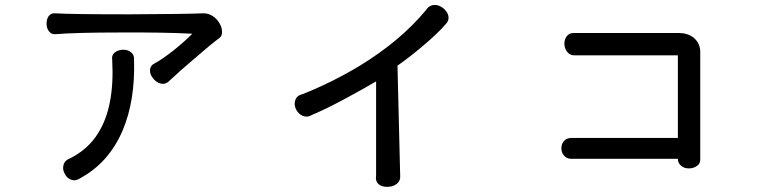

<svg xmlns="http://www.w3.org/2000/svg" viewBox="-20 -759 3040 763"><path d="M425.8 -522.5Q436.5 -334 369.1 -228.5Q330.1 -166 258.8 -129.9Q237.3 -122.1 232.4 -103.5Q227.5 -85.9 237.3 -68.4Q246.1 -50.8 262.7 -44.9Q280.3 -38.1 298.8 -50.8Q412.1 -112.3 466.8 -239.3Q517.6 -358.4 512.7 -520.5Q514.6 -541 500 -551.8Q488.3 -561.5 468.8 -561.5Q449.2 -560.5 436.5 -550.8Q422.9 -540 425.8 -522.5ZM200.2 -706.1Q182.6 -708 172.9 -694.3Q165 -682.6 165 -665Q165 -647.5 173.8 -635.7Q183.6 -622.1 198.2 -623Q279.3 -629.9 458 -629.9Q631.8 -630.9 744.1 -625Q717.8 -597.7 670.9 -559.6Q622.1 -521.5 595.7 -507.8Q577.1 -499 576.2 -480.5Q575.2 -463.9 587.9 -448.2Q599.6 -432.6 616.2 -427.7Q634.8 -421.9 648.4 -433.6Q694.3 -476.6 746.1 -520.5Q816.4 -582 852.5 -608.4Q863.3 -616.2 862.3 -633.8Q862.3 -649.4 852.5 -666Q841.8 -684.6 825.2 -695.3Q806.6 -707 786.1 -706.1Q717.8 -703.1 496.1 -702.1Q258.8 -702.1 200.2 -706.1Z M1182.6 -384.8Q1159.2 -379.9 1153.3 -360.4Q1147.5 -343.8 1156.2 -325.2Q1165 -306.6 1182.6 -298.8Q1201.2 -291 1220.7 -302.7Q1272.5 -324.2 1354.5 -368.2Q1424.8 -406.2 1474.6 -435.5V-60.5Q1470.7 -39.1 1485.4 -26.4Q1499 -15.6 1520.5 -16.6Q1542 -16.6 1556.6 -28.3Q1572.3 -41 1570.3 -60.5L1559.6 -498Q1612.3 -535.2 1661.1 -577.1Q1720.7 -627 1752 -664.1Q1765.6 -676.8 1761.7 -696.3Q1757.8 -712.9 1741.2 -726.6Q1723.6 -740.2 1706.1 -739.3Q1684.6 -738.3 1671.9 -717.8Q1571.3 -596.7 1410.2 -498Q1301.8 -432.6 1182.6 -384.8Z M2262.7 -627.9Q2243.2 -628.9 2232.4 -615.2Q2222.7 -602.5 2222.7 -584Q2223.6 -566.4 2233.4 -553.7Q2244.1 -539.1 2261.7 -539.1H2673.8V-210.9H2251Q2231.4 -210.9 2220.7 -198.2Q2210.9 -186.5 2210.9 -169.9Q2210.9 -153.3 2220.7 -141.6Q2231.4 -127.9 2250 -127.9H2673.8Q2673.8 -110.4 2687.5 -99.6Q2699.2 -89.8 2717.8 -89.8Q2735.4 -89.8 2748 -98.6Q2762.7 -107.4 2762.7 -124V-557.6Q2760.7 -588.9 2736.3 -609.4Q2711.9 -627.9 2677.7 -627.9Z"/></svg>

Font: Gungsuh
Style: Regular
Weight: 400
Version: Version 2.21